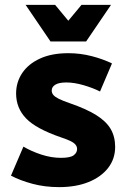

<svg xmlns="http://www.w3.org/2000/svg" viewBox="-20 -755 525 787"><path d="M25 -35 76 -154Q108 -135 149 -121.5Q190 -108 230 -108Q268 -108 282 -118.5Q296 -129 296 -144Q296 -154 289.5 -162Q283 -170 268.5 -177Q254 -184 230 -192Q128 -227 87 -269.5Q46 -312 46 -372Q46 -418 71 -455.5Q96 -493 144 -515Q192 -537 260 -537Q309 -537 355.5 -525Q402 -513 439 -495L390 -380Q360 -395 322 -406Q284 -417 252 -417Q222 -417 207 -408Q192 -399 192 -384Q192 -374 198.5 -366Q205 -358 221 -350Q237 -342 266 -332Q333 -309 374 -283.5Q415 -258 433.5 -226.5Q452 -195 452 -153Q452 -104 423.5 -67Q395 -30 343.5 -9Q292 12 222 12Q164 12 113.5 -1.5Q63 -15 25 -35ZM435 -735 333 -585H187L85 -735H206L260 -670L314 -735Z"/></svg>

Font: Radio Canada
Style: Regular
Weight: 400
Designer: Charles Daoud, Etienne Aubert Bonn, Alexandre Saumier Demers, Jacques Le Bailly
Foundry: Radio-Canada
Version: Version 2.104;gftools[0.9.28.dev5+ged2979d]